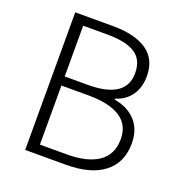

<svg xmlns="http://www.w3.org/2000/svg" viewBox="-131 -842 904 956"><g transform="rotate(20 321.0 -364.5)"><path d="M106 -729H307Q423 -729 486.5 -685Q550 -641 550 -552Q550 -492 521 -450.5Q492 -409 439 -393V-388Q510 -376 552 -331Q594 -286 594 -212Q594 -110 523.5 -55Q453 0 322 0H106ZM490 -546Q490 -617 441.5 -648.5Q393 -680 294 -680H166V-411H288Q490 -411 490 -546ZM535 -213Q535 -289 477 -326Q419 -363 309 -363H166V-50H309Q417 -50 476 -90.5Q535 -131 535 -213Z"/></g></svg>

Font: Merged Yaku Han JP Light
Style: Regular
Weight: 300
Designer: Ryoko NISHIZUKA 西塚涼子 (kana, bopomofo & ideographs); Paul D. Hunt (Latin, Greek & Cyrillic); Sandoll Communications 산돌커뮤니
Foundry: Adobe
Version: Version 2.004